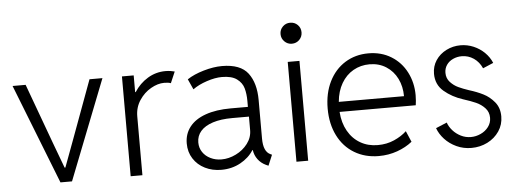

<svg xmlns="http://www.w3.org/2000/svg" viewBox="-48 -847 2662 987"><g transform="rotate(-5 1282.5 -353.5)"><path d="M25.9 -515.1H93.3L207.5 -203.6L255.9 -73.7H259.8L308.1 -203.6L422.9 -515.1H489.7L287.6 0H228Z M590.3 -515.1H650.9V-428.7H653.8Q681.2 -471.7 723.4 -497.3Q765.6 -522.9 815.4 -522.9Q828.6 -522.9 841.8 -521Q855 -519 862.8 -516.6L837.9 -458.5Q825.7 -463.4 803.7 -463.4Q770.5 -463.4 734.9 -443.1Q699.2 -422.9 675 -386.2Q650.9 -349.6 650.9 -303.7V0H590.3Z M892.1 -142.6Q892.1 -191.9 920.4 -228Q948.7 -264.2 1002.9 -283.4Q1057.1 -302.7 1133.3 -302.7H1221.7V-333.5Q1221.7 -370.1 1213.6 -398.9Q1205.6 -427.7 1179 -447.5Q1152.3 -467.3 1101.6 -467.3Q1066.9 -467.3 1023.4 -452.9Q980 -438.5 950.7 -417L926.3 -470.7Q960.9 -493.7 1012 -508.5Q1063 -523.4 1106.9 -523.4Q1202.1 -523.4 1241 -471.9Q1279.8 -420.4 1279.8 -333V-134.3Q1279.8 -65.9 1316.4 -50.3L1323.7 -46.9L1300.8 7.8L1287.6 2Q1262.7 -9.8 1246.8 -31.2Q1231 -52.7 1227.5 -79.1H1225.1Q1201.2 -41 1157 -16.6Q1112.8 7.8 1058.1 7.8Q1011.7 7.8 973.9 -11Q936 -29.8 914.1 -64Q892.1 -98.1 892.1 -142.6ZM1063.5 -45.4Q1101.1 -45.4 1137.9 -63.5Q1174.8 -81.5 1198.7 -113Q1222.7 -144.5 1222.7 -183.1V-252.4H1136.7Q1077.6 -252.4 1036.1 -239Q994.6 -225.6 973.1 -200.9Q951.7 -176.3 951.7 -142.6Q951.7 -114.3 966.6 -92.3Q981.4 -70.3 1007.1 -57.9Q1032.7 -45.4 1063.5 -45.4Z M1445.8 -515.1H1506.3V0H1445.8ZM1421.4 -660.6Q1421.4 -683.6 1437.3 -699.2Q1453.1 -714.8 1475.6 -714.8Q1498.5 -714.8 1514.2 -699.2Q1529.8 -683.6 1529.8 -660.6Q1529.8 -638.2 1514.2 -622.3Q1498.5 -606.4 1475.6 -606.4Q1453.1 -606.4 1437.3 -622.3Q1421.4 -638.2 1421.4 -660.6Z M1629.4 -257.8Q1629.4 -336.9 1659.2 -397Q1689 -457 1741.9 -490Q1794.9 -522.9 1862.3 -522.9Q1928.7 -522.9 1979.7 -491.5Q2030.8 -460 2058.3 -406Q2085.9 -352.1 2085.9 -287.6Q2085.9 -274.4 2084.7 -259Q2083.5 -243.7 2082 -235.8H1689Q1692.9 -179.2 1716.8 -137Q1740.7 -94.7 1780.3 -71.8Q1819.8 -48.8 1870.1 -48.8Q1916.5 -48.8 1955.1 -65.9Q1993.7 -83 2019.5 -107.4L2043.9 -50.8Q2011.2 -24.4 1966.3 -8.3Q1921.4 7.8 1870.6 7.8Q1799.8 7.8 1744.9 -25.1Q1689.9 -58.1 1659.7 -118.4Q1629.4 -178.7 1629.4 -257.8ZM2025.9 -287.6Q2025.9 -337.4 2005.9 -378.2Q1985.8 -418.9 1948.7 -442.6Q1911.6 -466.3 1863.3 -466.3Q1817.4 -466.3 1779.5 -444.8Q1741.7 -423.3 1718 -382.8Q1694.3 -342.3 1689.5 -287.6Z M2175.8 -109.4 2232.9 -133.3Q2240.2 -111.8 2257.3 -92.3Q2274.4 -72.8 2298.8 -60.5Q2323.2 -48.3 2350.6 -48.3Q2376.5 -48.3 2401.1 -59.6Q2425.8 -70.8 2441.4 -91.6Q2457 -112.3 2457 -138.7Q2457 -168.5 2437.7 -189Q2418.5 -209.5 2392.1 -221.2Q2365.7 -232.9 2327.1 -245.1Q2271 -263.2 2230.2 -297.9Q2189.5 -332.5 2189.5 -388.7Q2189.5 -427.2 2209.7 -457.8Q2230 -488.3 2264.2 -505.6Q2298.3 -522.9 2337.9 -522.9Q2372.6 -522.9 2404.8 -509.3Q2437 -495.6 2461.2 -471.7Q2485.4 -447.8 2497.6 -418L2443.4 -395Q2428.7 -428.2 2400.9 -447.3Q2373 -466.3 2339.4 -466.3Q2314.9 -466.3 2293.9 -456.5Q2272.9 -446.8 2260.7 -429Q2248.5 -411.1 2248.5 -388.2Q2248.5 -359.9 2266.6 -340.3Q2284.7 -320.8 2307.6 -310.1Q2330.6 -299.3 2361.3 -289.1Q2401.4 -276.9 2433.6 -260.7Q2465.8 -244.6 2490.5 -214.8Q2515.1 -185.1 2515.1 -140.6Q2515.1 -98.1 2492.2 -64.2Q2469.2 -30.3 2431.2 -11.2Q2393.1 7.8 2348.6 7.8Q2307.1 7.8 2271.5 -8.8Q2235.8 -25.4 2211.2 -52.2Q2186.5 -79.1 2175.8 -109.4Z"/></g></svg>

Font: Reddit Sans Light
Style: Regular
Weight: 300
Designer: Stephen Hutchings
Foundry: Reddit
Version: Version 1.013